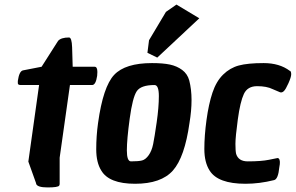

<svg xmlns="http://www.w3.org/2000/svg" viewBox="-20 -788 1294 840"><path d="M71 -416Q58 -416 58 -424V-434Q64 -476 80 -480L162 -496L234 -609Q247 -624 282 -624Q294 -624 295.5 -581Q297 -538 298 -496H394Q406 -496 406 -473Q406 -466 405 -456Q399 -416 383 -416H286L241 -98V16Q241 21 239 24Q234 32 188.5 32Q143 32 138 16V14L104 -81L151 -416Z M645 -512Q693 -512 723.5 -505.5Q754 -499 777 -482Q800 -465 808 -436Q818 -397 818 -350.5Q818 -304 809 -250Q788 -100 736.5 -42Q685 16 571 16Q457 16 423 -42Q401 -77 401 -135Q401 -193 409 -250Q431 -409 479.5 -460.5Q528 -512 645 -512ZM553 -82Q586 -82 601.5 -86Q617 -90 630.5 -109Q644 -128 650 -157.5Q656 -187 665.5 -253Q675 -319 675 -367.5Q675 -416 656 -416Q596 -416 578 -388.5Q560 -361 547.5 -269.5Q535 -178 535 -130Q535 -82 553 -82ZM668 -536 625 -557 632 -612 706 -736 752 -768 852 -708Z M1249 -478Q1254 -475 1254 -463Q1254 -451 1242 -424Q1230 -397 1222 -389.5Q1214 -382 1207 -384H1206L1173 -398Q1147 -411 1105 -411Q1063 -411 1047 -377Q1031 -343 1020.5 -266Q1010 -189 1010 -158.5Q1010 -128 1013 -115Q1023 -82 1064 -82Q1123 -82 1157 -89Q1191 -96 1194 -96.5Q1197 -97 1200 -94Q1208 -85 1202 -56Q1197 -4 1179 0Q1115 16 1054 16Q933 16 897 -42Q874 -78 874 -136Q874 -194 883.5 -263.5Q893 -333 909.5 -382.5Q926 -432 956 -461.5Q986 -491 1025 -501.5Q1064 -512 1133.5 -512Q1203 -512 1248 -478Z"/></svg>

Font: Chau Philomene One
Style: Italic
Weight: 400
Designer: Vicente Lamonaca
Foundry: TipoType
Version: Version 1.002